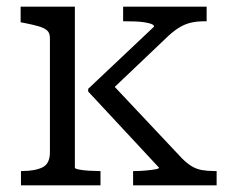

<svg xmlns="http://www.w3.org/2000/svg" viewBox="-20 -557 693 577"><path d="M631 0H380V-43H386Q401 -43 417.5 -44.5Q434 -46 446 -48Q458 -50 458 -53L245 -282V-290L443 -477Q443 -482 435 -485Q427 -488 414 -490Q401 -492 386.5 -492.5Q372 -493 359 -493H350V-537H601V-493H592Q572 -493 554.5 -489Q537 -485 521.5 -476Q506 -467 488 -451L304 -276V-318L527 -81Q542 -66 556 -57.5Q570 -49 586.5 -46Q603 -43 623 -43H631ZM205 -537V-53Q205 -50 217.5 -47.5Q230 -45 247 -44Q264 -43 277 -43H282V0H43V-43H46Q85 -43 107.5 -54Q130 -65 130 -99V-443Q130 -458 121.5 -465.5Q113 -473 96 -478Q79 -483 53 -488L42 -490V-537Z"/></svg>

Font: Roboto Serif 20pt Light
Style: Regular
Weight: 300
Version: Version 1.008